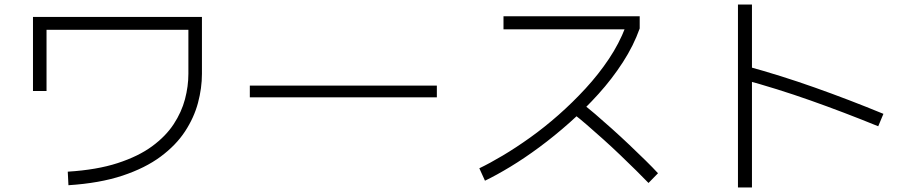

<svg xmlns="http://www.w3.org/2000/svg" viewBox="-20 -785 4040 850"><path d="M283 35 280 -25Q409 -33 501 -63Q593 -93 653.5 -137.5Q714 -182 749 -235.5Q784 -289 799 -346Q814 -403 814 -458V-653H186V-382H126V-710H874V-458Q874 -395 856.5 -329.5Q839 -264 799 -203Q759 -142 691 -91.5Q623 -41 522.5 -7.5Q422 26 283 35Z M1914 -406V-354H1086V-406Z M2127 15 2102 -40Q2148 -62 2206 -96.5Q2264 -131 2327 -176Q2390 -221 2452.5 -276Q2515 -331 2572.5 -393.5Q2630 -456 2675.5 -524Q2721 -592 2749 -665L2765 -655H2209V-713H2812V-659Q2785 -583 2737.5 -509.5Q2690 -436 2629.5 -369Q2569 -302 2502 -242.5Q2435 -183 2368 -133.5Q2301 -84 2239 -46.5Q2177 -9 2127 15ZM2851 25Q2829 2 2796.5 -30Q2764 -62 2726.5 -98Q2689 -134 2650.5 -168.5Q2612 -203 2578.5 -232Q2545 -261 2520 -280L2555 -328Q2580 -310 2615 -280Q2650 -250 2689 -215Q2728 -180 2766.5 -143.5Q2805 -107 2838 -74.5Q2871 -42 2893 -18Z M3309 45H3247V-765H3309ZM3891 -281 3868 -226Q3716 -288 3567.5 -340.5Q3419 -393 3271 -433L3286 -492Q3436 -451 3587 -397.5Q3738 -344 3891 -281Z"/></svg>

Font: Murecho Thin Light
Style: Regular
Weight: 300
Version: Version 1.010